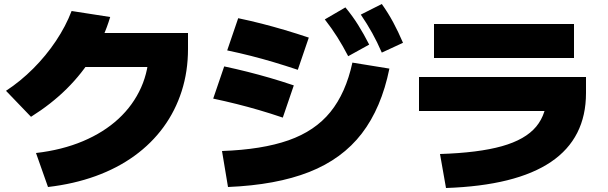

<svg xmlns="http://www.w3.org/2000/svg" viewBox="-20 -875 3040 960"><path d="M160 -110Q290 -125 394.5 -169Q499 -213 572.5 -281Q646 -349 685.5 -437.5Q725 -526 725 -630L805 -540H330V-710H920V-630Q920 -518 888.5 -419.5Q857 -321 797.5 -239.5Q738 -158 652.5 -96Q567 -34 458 5.5Q349 45 220 60ZM10 -421Q82 -468 146 -532Q210 -596 259.5 -670Q309 -744 338 -820L531 -790Q500 -687 445.5 -597.5Q391 -508 314 -431.5Q237 -355 135 -291Z M1090 -120Q1290 -127 1422.5 -173.5Q1555 -220 1632 -315Q1709 -410 1742 -562L1927 -532Q1887 -335 1789 -207.5Q1691 -80 1526 -15Q1361 50 1120 60ZM1394 -287Q1332 -308 1275.5 -324.5Q1219 -341 1163 -355Q1107 -369 1046 -382L1101 -543Q1162 -530 1217.5 -516Q1273 -502 1330 -485.5Q1387 -469 1449 -448ZM1469 -526Q1406 -547 1349 -564Q1292 -581 1235 -595.5Q1178 -610 1116 -623L1171 -784Q1233 -771 1289.5 -756.5Q1346 -742 1403.5 -725Q1461 -708 1524 -687ZM1721 -594Q1694 -646 1666.5 -689.5Q1639 -733 1604 -778L1707 -838Q1742 -796 1770.5 -750.5Q1799 -705 1826 -652ZM1889 -612Q1866 -665 1841 -710Q1816 -755 1784 -802L1889 -855Q1921 -810 1946 -763.5Q1971 -717 1995 -661Z M2180 -105Q2372 -111 2489.5 -144Q2607 -177 2661 -242Q2715 -307 2715 -410L2805 -320H2075V-490H2910V-410Q2910 -184 2735 -65.5Q2560 53 2210 65ZM2150 -585V-755H2850V-585Z"/></svg>

Font: M PLUS 2 Thin Black
Style: Regular
Weight: 900
Version: Version 1.001